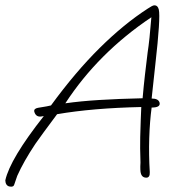

<svg xmlns="http://www.w3.org/2000/svg" viewBox="-65 -644 711 723"><path d="M-23 59Q-40 59 -44 43Q-45 37 -45 35Q-27 -46 100 -207Q95 -206 91.5 -205.5Q88 -205 86 -205Q69 -205 64 -224Q62 -235 78 -238Q88 -240 99 -241.5Q110 -243 127 -247Q219 -373 310.5 -463.5Q402 -554 492 -612Q500 -617 506 -620.5Q512 -624 517 -624Q529 -624 533 -608Q540 -578 520 -402L506 -273Q532 -273 536 -257Q540 -239 506 -239Q499 -187 497 -124.5Q495 -62 499 4Q500 25 486 25Q469 25 465 7Q464 4 463.5 -6Q463 -16 464 -32Q462 -90 463 -128Q464 -166 465 -192.5Q466 -219 467 -241Q284 -237 150 -214Q119 -173 98.5 -144.5Q78 -116 68 -102Q24 -36 0 18Q-2 23 -4.5 31Q-7 39 -11 50Q-13 59 -23 59ZM181 -255Q237 -263 309 -267.5Q381 -272 472 -274Q476 -320 481 -363.5Q486 -407 491 -447Q498 -491 505 -579Q405 -512 324 -431Q243 -350 181 -255Z"/></svg>

Font: Oooh Baby
Style: Normal
Weight: 400
Designer: Robert E. Leuschke
Foundry: Robert E. Leuschke
Version: Version 1.011; ttfautohint (v1.8.3)